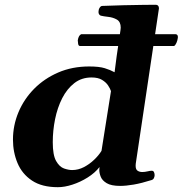

<svg xmlns="http://www.w3.org/2000/svg" viewBox="-20 -776 770 810"><path d="M322.8 -631.8H720.7Q730.5 -630.9 730.5 -619.6Q730.5 -616.7 730 -615.2Q729 -606 724.4 -595.2Q719.7 -584.5 714.4 -582H316.9Q311 -582.5 309.6 -591.3Q308.1 -600.1 308.1 -606Q311.5 -627 322.8 -631.8ZM224.1 13.7Q156.7 13.7 115 -14.2Q73.2 -42 54 -87.9Q34.7 -133.8 34.7 -187Q34.7 -247.1 57.9 -302.5Q81.1 -357.9 124 -401.4Q167 -444.8 225.8 -470.2Q284.7 -495.6 356 -495.6Q398.4 -495.6 421.9 -488.3Q445.3 -481 463.4 -471.2L472.2 -539.1L488.3 -648.9Q489.3 -656.7 489.3 -659.2Q489.3 -684.1 473.1 -693.4Q457 -702.6 437 -704.8Q417 -707 404.8 -710Q395.5 -714.4 395.5 -725.6Q395.5 -735.4 400.1 -742.9Q404.8 -750.5 410.6 -751Q454.6 -752.9 500 -753.9Q545.4 -754.9 582.5 -755.4Q619.6 -755.9 638.2 -755.9Q640.6 -755.9 643.3 -754.6Q646 -753.4 648.2 -750.2Q650.4 -747.1 650.4 -741.2Q650.4 -740.2 650.4 -739Q650.4 -737.8 649.9 -736.3L552.7 -85.4Q552.2 -82.5 552.2 -76.7Q552.2 -61 560.5 -55.7Q568.8 -50.3 580.1 -50.3Q590.8 -50.3 602.1 -53Q613.3 -55.7 620.1 -55.7Q627 -55.7 629.6 -49.8Q632.3 -43.9 632.3 -37.1Q632.3 -31.7 629.6 -25.4Q627 -19 620.1 -16.6Q576.7 -2.9 543.9 2.7Q511.2 8.3 487.3 8.3Q449.2 8.3 430.2 -3.2Q411.1 -14.6 405 -30.3Q398.9 -45.9 398.9 -59.1Q398.9 -64.5 399.9 -71.3Q380.4 -46.4 349.6 -27.1Q318.8 -7.8 285.6 2.9Q252.4 13.7 224.1 13.7ZM284.2 -58.6Q310.1 -58.6 334 -71Q357.9 -83.5 377.4 -102.3Q397 -121.1 408.2 -139.6L448.2 -391.6Q444.8 -402.3 435.8 -415.8Q426.8 -429.2 410.2 -439.2Q393.6 -449.2 366.2 -449.2Q324.2 -449.2 293.5 -425.3Q262.7 -401.4 242.4 -361.6Q222.2 -321.8 212.4 -273.4Q202.6 -225.1 202.6 -175.8Q202.6 -121.6 216.8 -96.7Q231 -71.8 250.2 -65.2Q269.5 -58.6 284.2 -58.6Z"/></svg>

Font: Gelasio
Style: Italic
Weight: 400
Italic angle: -8.5°
Designer: Eben Sorkin
Foundry: Eben Sorkin
Version: Version 1.008